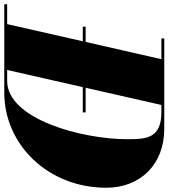

<svg xmlns="http://www.w3.org/2000/svg" viewBox="9 -825 790 900"><g transform="rotate(90 404.0 -375.0)"><path d="M388.5 0C631.5 0 834 -205 834 -478C834 -641 721.5 -750 558.5 -750H134V-736.5H231.5L150.5 -381.5H79V-368H147.5L67 -13.5H-26V0ZM481 -368V-381.5H365.5L446 -736.5H478.5C602.5 -736.5 606.5 -668 606.5 -576C606.5 -364 512.5 -13.5 333 -13.5H282L362.5 -368Z"/></g></svg>

Font: Bodoni* 16pt Fatface
Style: Italic
Weight: 900
Italic angle: -13°
Version: Version 2.3